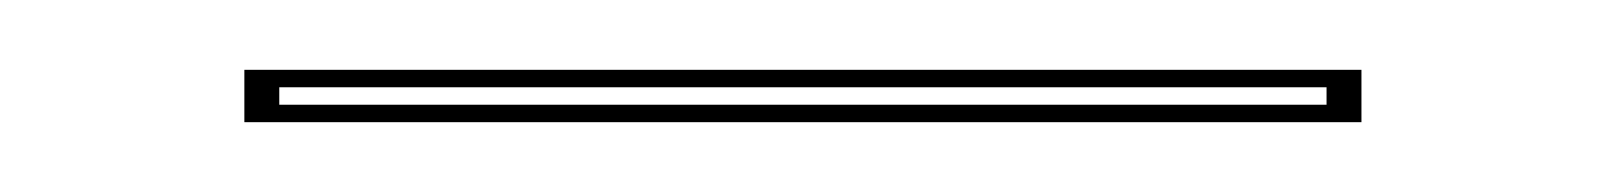

<svg xmlns="http://www.w3.org/2000/svg" viewBox="-20 -675 460 55"><path d="M50 -640V-655H370V-640ZM60 -645H360V-650H60Z"/></svg>

Font: Kalnia Glaze Thin
Style: Regular
Weight: 100
Version: Version 1.110